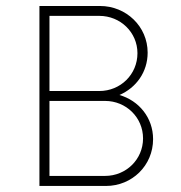

<svg xmlns="http://www.w3.org/2000/svg" viewBox="-20 -615 600 635"><path d="M375 -300.8C430.2 -324.7 468.3 -376.5 468.3 -440.9C468.3 -527.8 397 -595.2 311 -595.2H110.4V0H330.6C416.5 0 486.3 -67.4 486.3 -154.8C486.3 -225.6 439.5 -282.2 375 -300.8ZM434.6 -439C434.6 -368.7 378.4 -314 308.6 -314H143.6V-562.5H308.6C377.9 -562.5 434.6 -508.3 434.6 -439ZM327.6 -33.2H143.6V-281.2H327.6C397 -281.2 453.1 -226.6 453.1 -157.2C453.1 -87.9 397 -33.2 327.6 -33.2Z"/></svg>

Font: Now ExtraLight
Style: Regular
Weight: 200
Designer: Alfredo Marco Pradil
Foundry: Alfredo Marco Pradil
Version: Version 1.200;hotconv 1.0.109;makeotfexe 2.5.65596